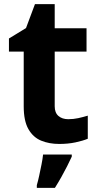

<svg xmlns="http://www.w3.org/2000/svg" viewBox="-20 -682 474 923"><path d="M308 -109Q333 -109 356 -114Q379 -119 402 -126V-15Q378 -5 342.5 2.5Q307 10 265 10Q216 10 177.5 -6Q139 -22 116.5 -61.5Q94 -101 94 -171V-434H23V-497L105 -547L148 -662H243V-546H396V-434H243V-171Q243 -140 261 -124.5Q279 -109 308 -109ZM325 71Q315 93 302.5 117.5Q290 142 275.5 168Q261 194 244 221H157V208Q163 188 168.5 162Q174 136 179.5 109Q185 82 187 61H325Z"/></svg>

Font: Noto Sans Myanmar
Style: Regular
Weight: 400
Designer: Monotype Design Team
Foundry: Monotype Imaging Inc.
Version: Version 2.107